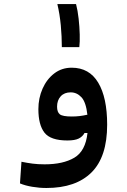

<svg xmlns="http://www.w3.org/2000/svg" viewBox="-20 -686 626 943"><path d="M208 237.3Q173.3 237.3 138.4 231.4Q103.5 225.6 78.1 214.8L85.4 108.4Q114.3 114.3 140.4 117.7Q166.5 121.1 199.2 121.1Q290 121.1 345 88.6Q399.9 56.2 409.7 -32.7H395Q385.7 -15.1 366.7 -5.6Q347.7 3.9 311 3.9Q228 3.9 198.2 -34.7Q168.5 -73.2 168.5 -149.9Q168.5 -204.1 189 -250.5Q209.5 -296.9 246.3 -325.2Q283.2 -353.5 332 -353.5Q418.5 -353.5 462.4 -280Q506.3 -206.5 506.3 -73.7Q506.3 84.5 429.4 160.9Q352.5 237.3 208 237.3ZM409.2 -122.6Q402.3 -184.6 379.9 -208.5Q357.4 -232.4 327.1 -232.4Q295.9 -232.4 278.1 -212.9Q260.3 -193.4 260.3 -162.1Q260.3 -135.3 273.9 -124.5Q287.6 -113.8 332.5 -113.8Q353.5 -113.8 371.3 -116Q389.2 -118.2 409.2 -122.6ZM283.7 -454.6Q283.7 -506.8 278.6 -561.8Q273.4 -616.7 261.7 -666H353.5Q361.8 -634.3 366.2 -594.2Q370.6 -554.2 371.6 -516.6Q372.6 -479 369.6 -454.6Z"/></svg>

Font: Cascadia Mono PL SemiBold
Style: Regular
Weight: 600
Monospace: yes
Designer: Aaron Bell
Foundry: Saja Typeworks
Version: Version 2404.023; ttfautohint (v1.8.4)